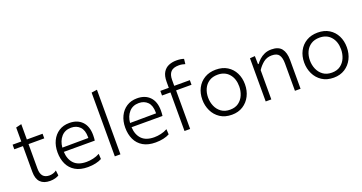

<svg xmlns="http://www.w3.org/2000/svg" viewBox="-40 -1402 3905 2070"><g transform="rotate(-20 1913.0 -367.0)"><path d="M273.5 10.5Q201.5 10.5 163.5 -28.5Q125.5 -67.5 125.5 -147.5V-442.5H26V-495.5H125.5V-656L189.5 -671.5V-495.5H370V-442.5H189.5V-160Q189.5 -47.5 287.5 -47.5Q307 -47.5 329.5 -54Q352 -60.5 369 -74.5L376 -15.5Q361.5 -4.5 333.5 3Q305.5 10.5 273.5 10.5Z M708.5 10Q621.5 10 564.8 -23.8Q508 -57.5 480.2 -116.5Q452.5 -175.5 452.5 -251Q452.5 -325.5 480.2 -383Q508 -440.5 558.8 -473.5Q609.5 -506.5 679 -506.5Q771 -506.5 824.2 -451.8Q877.5 -397 877.5 -295.5Q877.5 -259.5 873.5 -233.5H518.5Q522.5 -147.5 570.2 -97.8Q618 -48 713.5 -48Q750 -48 789.8 -56.8Q829.5 -65.5 864.5 -85L868 -24.5Q839.5 -8.5 797.8 0.8Q756 10 708.5 10ZM680 -452Q609.5 -452 567.5 -404.5Q525.5 -357 519 -282L818 -284Q818 -290 818 -296.5Q818 -374 779.8 -413Q741.5 -452 680 -452Z M1018.5 0V-731.5L1083 -741V0Z M1485.5 10Q1398.5 10 1341.8 -23.8Q1285 -57.5 1257.2 -116.5Q1229.5 -175.5 1229.5 -251Q1229.5 -325.5 1257.2 -383Q1285 -440.5 1335.8 -473.5Q1386.5 -506.5 1456 -506.5Q1548 -506.5 1601.2 -451.8Q1654.5 -397 1654.5 -295.5Q1654.5 -259.5 1650.5 -233.5H1295.5Q1299.5 -147.5 1347.2 -97.8Q1395 -48 1490.5 -48Q1527 -48 1566.8 -56.8Q1606.5 -65.5 1641.5 -85L1645 -24.5Q1616.5 -8.5 1574.8 0.8Q1533 10 1485.5 10ZM1457 -452Q1386.5 -452 1344.5 -404.5Q1302.5 -357 1296 -282L1595 -284Q1595 -290 1595 -296.5Q1595 -374 1556.8 -413Q1518.5 -452 1457 -452Z M1818 0V-442.5H1721V-495.5H1818V-564.5Q1818 -632.5 1842 -672Q1866 -711.5 1906 -728.2Q1946 -745 1994 -745Q2046 -745 2079.5 -732.5L2073 -674.5Q2057.5 -680 2039.2 -683.2Q2021 -686.5 2001 -686.5Q1937.5 -686.5 1909 -655.5Q1880.5 -624.5 1880.5 -563.5V-495.5H2059.5V-442.5H1882.5V0Z M2360.5 10.5Q2281 10.5 2226 -26Q2171 -62.5 2142.5 -122.2Q2114 -182 2114 -251Q2114 -325 2144.2 -382.8Q2174.5 -440.5 2229.8 -473.5Q2285 -506.5 2359.5 -506.5Q2436 -506.5 2490.5 -472.8Q2545 -439 2574 -381.2Q2603 -323.5 2603 -251Q2603 -177.5 2573.2 -118.5Q2543.5 -59.5 2489 -24.5Q2434.5 10.5 2360.5 10.5ZM2360 -47.5Q2419.5 -47.5 2458.8 -76.5Q2498 -105.5 2517.5 -152Q2537 -198.5 2537 -251Q2537 -340 2489.2 -394.2Q2441.5 -448.5 2360 -448.5Q2301.5 -448.5 2261.2 -422Q2221 -395.5 2200.5 -350.8Q2180 -306 2180 -251Q2180 -198.5 2200 -152Q2220 -105.5 2260 -76.5Q2300 -47.5 2360 -47.5Z M2749.5 0V-495.5L2807 -499.5L2809 -406.5H2817Q2832.5 -428.5 2857.5 -451.8Q2882.5 -475 2917.5 -490.8Q2952.5 -506.5 2997.5 -506.5Q3078 -506.5 3113.8 -460.8Q3149.5 -415 3149.5 -329V0H3085V-315Q3085 -379 3062 -411.8Q3039 -444.5 2978.5 -444.5Q2923 -444.5 2883 -412.5Q2843 -380.5 2814 -335.5V0Z M3529 10.5Q3449.5 10.5 3394.5 -26Q3339.5 -62.5 3311 -122.2Q3282.5 -182 3282.5 -251Q3282.5 -325 3312.8 -382.8Q3343 -440.5 3398.2 -473.5Q3453.5 -506.5 3528 -506.5Q3604.5 -506.5 3659 -472.8Q3713.5 -439 3742.5 -381.2Q3771.5 -323.5 3771.5 -251Q3771.5 -177.5 3741.8 -118.5Q3712 -59.5 3657.5 -24.5Q3603 10.5 3529 10.5ZM3528.5 -47.5Q3588 -47.5 3627.2 -76.5Q3666.5 -105.5 3686 -152Q3705.5 -198.5 3705.5 -251Q3705.5 -340 3657.8 -394.2Q3610 -448.5 3528.5 -448.5Q3470 -448.5 3429.8 -422Q3389.5 -395.5 3369 -350.8Q3348.5 -306 3348.5 -251Q3348.5 -198.5 3368.5 -152Q3388.5 -105.5 3428.5 -76.5Q3468.5 -47.5 3528.5 -47.5Z"/></g></svg>

Font: Commissioner Light
Style: Regular
Weight: 300
Designer: Kostas Bartsokas
Foundry: Kostas Bartsokas
Version: Version 1.000; ttfautohint (v1.8.3)